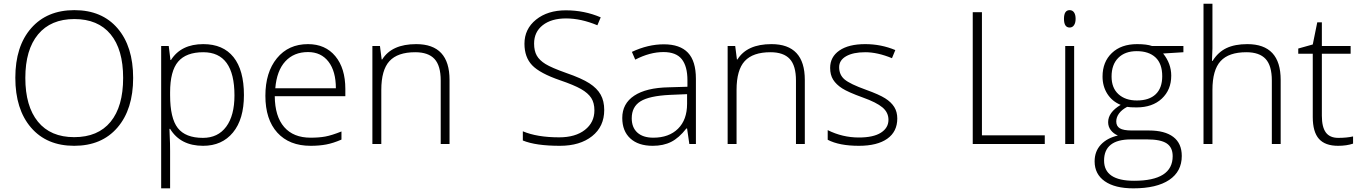

<svg xmlns="http://www.w3.org/2000/svg" viewBox="-20 -780 7375 1040"><path d="M63 -358.9Q63 -529.3 148.7 -627.2Q234.4 -725.1 382.8 -725.1Q532.2 -725.1 616.7 -626.7Q701.2 -528.3 701.2 -357.9Q701.2 -188 616.2 -89.1Q531.2 9.8 381.8 9.8Q232.9 9.8 147.9 -89.1Q63 -188 63 -358.9ZM117.2 -357.9Q117.2 -204.6 185.5 -120.8Q253.9 -37.1 381.8 -37.1Q510.7 -37.1 578.9 -120.1Q647 -203.1 647 -357.9Q647 -512.2 578.9 -594.5Q510.7 -676.8 382.8 -676.8Q255.4 -676.8 186.3 -593.8Q117.2 -510.7 117.2 -357.9Z M853 240.2V-530.8H894L903.3 -455.1H906.2Q960.9 -541 1081.1 -541Q1188.5 -541 1244.9 -470.5Q1301.3 -399.9 1301.3 -265.1Q1301.3 -134.3 1241.9 -62.3Q1182.6 9.8 1080.1 9.8Q957.5 9.8 901.4 -82H897.9L899.4 -41Q901.4 -4.9 901.4 38.1V240.2ZM901.4 -264.2Q901.4 -139.6 943.1 -86.4Q984.9 -33.2 1079.1 -33.2Q1160.6 -33.2 1205.3 -93.8Q1250 -154.3 1250 -263.2Q1250 -497.1 1081.1 -497.1Q988.3 -497.1 944.8 -446Q901.4 -395 901.4 -279.8Z M1417.5 -261.2Q1417.5 -388.2 1480 -464.6Q1542.5 -541 1648.4 -541Q1742.2 -541 1796.4 -475.6Q1850.6 -410.2 1850.6 -297.9V-258.8H1468.3Q1469.2 -149.4 1519.3 -91.8Q1569.3 -34.2 1662.6 -34.2Q1708 -34.2 1742.4 -40.5Q1776.9 -46.9 1829.6 -67.9V-23.9Q1784.7 -4.4 1746.6 2.7Q1708.5 9.8 1662.6 9.8Q1546.9 9.8 1482.2 -61.5Q1417.5 -132.8 1417.5 -261.2ZM1471.2 -301.8H1799.3Q1799.3 -394 1759.3 -446Q1719.2 -498 1648.4 -498Q1571.8 -498 1525.4 -447.5Q1479 -397 1471.2 -301.8Z M1997.1 0V-530.8H2038.1L2047.4 -458H2050.3Q2102.1 -541 2234.4 -541Q2415 -541 2415 -347.2V0H2367.2V-344.2Q2367.2 -424.3 2333.5 -460.7Q2299.8 -497.1 2229 -497.1Q2133.8 -497.1 2089.6 -449Q2045.4 -400.9 2045.4 -293V0Z M2812 -19V-68.8Q2889.2 -36.1 3008.8 -36.1Q3096.7 -36.1 3148.2 -76.4Q3199.7 -116.7 3199.7 -182.1Q3199.7 -222.7 3182.6 -249.3Q3165.5 -275.9 3127 -297.9Q3088.4 -319.8 3013.7 -345.2Q2904.3 -382.8 2862.5 -426.5Q2820.8 -470.2 2820.8 -543Q2820.8 -623 2883.5 -673.6Q2946.3 -724.1 3044.9 -724.1Q3145.5 -724.1 3233.9 -686L3215.8 -643.1Q3127 -680.2 3045.9 -680.2Q2966.8 -680.2 2919.9 -643.6Q2873 -606.9 2873 -543.9Q2873 -504.4 2887.5 -479Q2901.9 -453.6 2934.6 -433.3Q2967.3 -413.1 3046.9 -384.8Q3130.4 -356 3172.4 -328.9Q3214.4 -301.8 3233.6 -267.3Q3252.9 -232.9 3252.9 -184.1Q3252.9 -94.7 3187.3 -42.5Q3121.6 9.8 3012.7 9.8Q2881.8 9.8 2812 -19Z M3350.6 -141.1Q3350.6 -218.8 3415.3 -261.7Q3480 -304.7 3602.5 -307.1L3703.6 -310.1V-345.2Q3703.6 -420.9 3672.9 -459.5Q3642.1 -498 3573.7 -498Q3500 -498 3420.9 -457L3402.8 -499Q3490.2 -540 3575.7 -540Q3663.1 -540 3706.3 -494.6Q3749.5 -449.2 3749.5 -353V0H3713.9L3701.7 -84H3697.8Q3657.7 -32.7 3615.5 -11.5Q3573.2 9.8 3515.6 9.8Q3437.5 9.8 3394 -30.3Q3350.6 -70.3 3350.6 -141.1ZM3401.9 -139.2Q3401.9 -89.4 3432.4 -61.8Q3462.9 -34.2 3518.6 -34.2Q3603.5 -34.2 3652.6 -82.8Q3701.7 -131.3 3701.7 -217.8V-270L3608.9 -266.1Q3497.1 -260.7 3449.5 -231.2Q3401.9 -201.7 3401.9 -139.2Z M3921.4 0V-530.8H3962.4L3971.7 -458H3974.6Q4026.4 -541 4158.7 -541Q4339.4 -541 4339.4 -347.2V0H4291.5V-344.2Q4291.5 -424.3 4257.8 -460.7Q4224.1 -497.1 4153.3 -497.1Q4058.1 -497.1 4013.9 -449Q3969.7 -400.9 3969.7 -293V0Z M4463.4 -22.9V-75.2Q4543.5 -35.2 4632.3 -35.2Q4710.9 -35.2 4751.7 -61.3Q4792.5 -87.4 4792.5 -130.9Q4792.5 -170.9 4760 -198.2Q4727.5 -225.6 4653.3 -252Q4573.7 -280.8 4541.5 -301.5Q4509.3 -322.3 4492.9 -348.4Q4476.6 -374.5 4476.6 -412.1Q4476.6 -471.7 4526.6 -506.3Q4576.7 -541 4666.5 -541Q4752.4 -541 4829.6 -508.8L4811.5 -464.8Q4733.4 -497.1 4666.5 -497.1Q4601.6 -497.1 4563.5 -475.6Q4525.4 -454.1 4525.4 -416Q4525.4 -374.5 4554.9 -349.6Q4584.5 -324.7 4670.4 -293.9Q4742.2 -268.1 4774.9 -247.3Q4807.6 -226.6 4824 -200.2Q4840.3 -173.8 4840.3 -138.2Q4840.3 -66.9 4786.1 -28.6Q4731.9 9.8 4632.3 9.8Q4525.9 9.8 4463.4 -22.9Z M5249 0V-713.9H5298.8V-46.9H5639.2V0Z M5743.2 -678.2Q5743.2 -725.1 5773.9 -725.1Q5789.1 -725.1 5797.6 -712.9Q5806.2 -700.7 5806.2 -678.2Q5806.2 -656.2 5797.6 -643.6Q5789.1 -630.9 5773.9 -630.9Q5743.2 -630.9 5743.2 -678.2ZM5750 0V-530.8H5798.3V0Z M5909.2 94.2Q5909.2 39.6 5943.1 3.4Q5977.1 -32.7 6035.2 -45.9Q6011.2 -56.2 5996.8 -75Q5982.4 -93.8 5982.4 -118.2Q5982.4 -171.4 6050.3 -211.9Q6003.9 -231 5978 -271.7Q5952.1 -312.5 5952.1 -365.2Q5952.1 -444.8 6002.7 -492.9Q6053.2 -541 6139.2 -541Q6191.4 -541 6220.2 -530.8H6390.1V-497.1L6280.3 -490.2Q6324.2 -435.5 6324.2 -370.1Q6324.2 -293.5 6273.2 -245.8Q6222.2 -198.2 6136.2 -198.2Q6100.1 -198.2 6085.4 -201.2Q6056.6 -186 6041.5 -165.5Q6026.4 -145 6026.4 -122.1Q6026.4 -96.7 6045.7 -85Q6064.9 -73.2 6110.4 -73.2H6203.1Q6289.6 -73.2 6335.4 -38.3Q6381.3 -3.4 6381.3 64.9Q6381.3 148.9 6313.2 194.6Q6245.1 240.2 6119.1 240.2Q6019 240.2 5964.1 201.7Q5909.2 163.1 5909.2 94.2ZM5960.4 89.8Q5960.4 199.2 6123 199.2Q6332 199.2 6332 65.9Q6332 18.1 6299.3 -3.4Q6266.6 -24.9 6193.4 -24.9H6106.4Q5960.4 -24.9 5960.4 89.8ZM6001 -365.2Q6001 -303.7 6038.3 -269.8Q6075.7 -235.8 6138.2 -235.8Q6204.6 -235.8 6240 -269.5Q6275.4 -303.2 6275.4 -367.2Q6275.4 -435.1 6239 -469Q6202.6 -502.9 6137.2 -502.9Q6073.7 -502.9 6037.4 -466.6Q6001 -430.2 6001 -365.2Z M6499 0V-759.8H6547.4V-518.1L6544.9 -450.2H6548.3Q6578.1 -498 6623.5 -519.5Q6668.9 -541 6736.3 -541Q6917 -541 6917 -347.2V0H6869.1V-344.2Q6869.1 -424.3 6835.4 -460.7Q6801.8 -497.1 6731 -497.1Q6635.7 -497.1 6591.6 -449Q6547.4 -400.9 6547.4 -293V0Z M7012.2 -488.8V-517.1L7090.8 -539.1L7115.2 -659.2H7140.1V-530.8H7295.9V-488.8H7140.1V-152.8Q7140.1 -91.8 7161.6 -62.5Q7183.1 -33.2 7229 -33.2Q7274.9 -33.2 7309.1 -41V-2Q7273.9 9.8 7228 9.8Q7157.7 9.8 7124.3 -27.8Q7090.8 -65.4 7090.8 -146V-488.8Z"/></svg>

Font: Open Sans Light
Style: Regular
Weight: 300
Foundry: Ascender Corporation
Version: Version 1.10